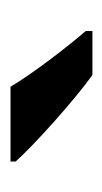

<svg xmlns="http://www.w3.org/2000/svg" viewBox="67 -874 200 375"><g transform="rotate(-90 167.5 -686.0)"><path d="M186 -766H40V-756C73 -719 160 -641 209 -606H295V-619C263 -656 213 -721 186 -766Z"/></g></svg>

Font: Noto Kufi Arabic SemiBold
Style: Regular
Weight: 600
Designer: Monotype Design Team, David Williams, Khaled Hosny
Foundry: Google LLC
Version: Version 2.109